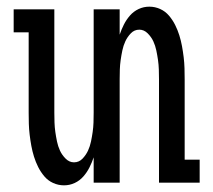

<svg xmlns="http://www.w3.org/2000/svg" viewBox="-20 -548 640 576"><path d="M172 8Q155 8 139.5 1Q124 -6 113 -19Q102 -32 94.5 -47Q87 -62 82 -78Q77 -94 74 -110.5Q71 -127 69 -143.5Q67 -160 66.5 -176.5Q66 -193 66 -210V-451H21V-520H143V-210Q143 -195 143.5 -180.5Q144 -166 146 -152Q148 -138 151 -123.5Q154 -109 160 -96Q166 -83 177 -72Q188 -61 202 -61Q217 -61 227.5 -72Q238 -83 244 -96Q250 -109 253 -123.5Q256 -138 258 -152Q260 -166 260.5 -180.5Q261 -195 261 -210V-520H339V-444Q344 -459 351.5 -474Q359 -489 370 -501.5Q381 -514 396 -521Q411 -528 428 -528Q445 -528 460.5 -521Q476 -514 487 -501Q498 -488 505.5 -473Q513 -458 518 -442Q523 -426 526 -409.5Q529 -393 531 -376.5Q533 -360 533.5 -343.5Q534 -327 534 -310V-69H579V0H457V-310Q457 -325 456.5 -339.5Q456 -354 454 -368Q452 -382 449 -396.5Q446 -411 440 -424Q434 -437 423 -448Q412 -459 398 -459Q383 -459 372.5 -448Q362 -437 356 -424Q350 -411 347 -396.5Q344 -382 342 -368Q340 -354 339.5 -339.5Q339 -325 339 -310V0H261V-76Q256 -61 248.5 -46Q241 -31 230 -18.5Q219 -6 204 1Q189 8 172 8Z"/></svg>

Font: Iosevka HT Extended
Style: Regular
Weight: 400
Width: 7
Monospace: yes
Designer: Belleve Invis
Foundry: Belleve Invis
Version: Version 32.3.0; ttfautohint (v1.8.4)